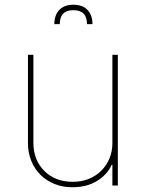

<svg xmlns="http://www.w3.org/2000/svg" viewBox="-20 -774 608 801"><path d="M96.2 0ZM282.7 7.1Q241.8 7.5 207.6 -6.4Q173.3 -20.2 148.4 -45.1Q123.6 -70 109.9 -104.2Q96.2 -138.5 96.6 -179V-545.5H119.3V-179Q119.3 -106.5 164.8 -61.1Q210.2 -15.6 282.7 -15.6Q319.2 -15.3 349.8 -27.5Q380.3 -39.8 402.5 -61.8Q424.7 -83.8 437 -113.8Q449.2 -143.8 448.9 -179V-545.5H471.6V0H448.9V-86.6H446Q427.2 -44.7 384.2 -18.8Q342 7.1 282.7 7.1ZM365.8 -673.3H343Q343 -731.5 286.2 -731.5Q229.4 -731.5 229.4 -673.3H206.7Q206.7 -710.6 227.3 -732.4Q247.9 -754.3 286.2 -754.3Q324.6 -754.3 345.2 -732.4Q365.8 -710.6 365.8 -673.3Z"/></svg>

Font: Linik Sans Thin
Style: Regular
Weight: 100
Designer: Fonts by Rasmus Andersson / Changes by Cristiano Sobral with parts from Marc Monis
Foundry: rsms
Version: Version 3.020; ttfautohint (v1.6)